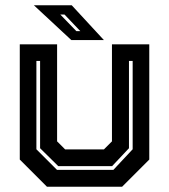

<svg xmlns="http://www.w3.org/2000/svg" viewBox="-20 -708 641 728"><path d="M158 0 55 -103V-540H196.5V-172L227 -141.5H374L404.5 -172V-540H546V-103L443 0ZM196 -64H410L483 -142V-477H469V-146L405 -78H201L132 -146V-477H118V-142ZM374 -556H250.5L108.5 -688H252ZM284.5 -590 224.5 -653H208.5L269.5 -590Z"/></svg>

Font: Tourney Thin
Style: Regular
Weight: 100
Designer: Tyler Finck
Foundry: Etcetera Type Co
Version: Version 1.015